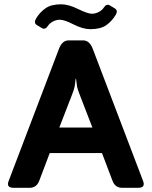

<svg xmlns="http://www.w3.org/2000/svg" viewBox="-20 -892 721 912"><path d="M155.3 -772.9Q138.7 -783.2 151.4 -804.2Q169.4 -834 196.3 -852.8Q223.1 -871.6 271 -871.6Q305.2 -871.6 351.1 -849.1Q397 -826.7 416 -826.7Q433.1 -826.7 449 -835Q464.8 -843.3 472.7 -855.5Q485.8 -876 502 -866.2L525.4 -852.1Q542 -841.8 529.3 -820.8Q511.2 -791 484.4 -772.2Q457.5 -753.4 409.7 -753.4Q373.5 -753.4 329.6 -775.9Q285.6 -798.3 264.6 -798.3Q247.6 -798.3 231.7 -790Q215.8 -781.7 208 -769.5Q194.8 -749 178.7 -758.8ZM43.9 0Q8.8 0 21 -32.2L260.3 -660.6Q275.4 -700.2 306.2 -700.2H374.5Q405.3 -700.2 420.4 -660.6L659.7 -32.2Q671.9 0 636.7 0H559.1Q526.9 0 514.2 -33.7L464.4 -165H216.3L166.5 -33.7Q153.8 0 121.6 0ZM261.7 -286.1H418.9L358.9 -441.4Q348.1 -468.8 345.9 -481.2Q343.8 -493.7 341.3 -518.1H339.4Q336.9 -493.7 334.7 -481.2Q332.5 -468.8 321.8 -441.4Z"/></svg>

Font: Istok
Style: Bold
Weight: 700
Designer: Andrey V. Panov
Foundry: Andrey V. Panov
Version: Version 1.0.1